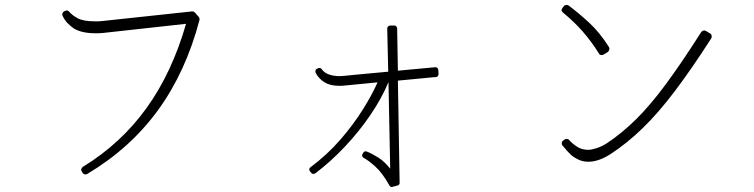

<svg xmlns="http://www.w3.org/2000/svg" viewBox="-20 -720 3040 774"><path d="M325 -17Q328 -17 332 -19Q505 -122 617 -276Q729 -430 784 -639Q786 -646 781 -652L766 -669Q762 -674 755 -674Q755 -674 754.5 -674Q754 -674 754 -674L390 -635Q382 -634 376 -634Q370 -634 365 -634H363Q315 -634 292 -647Q269 -660 259 -673Q254 -678 248 -678Q247 -678 243 -676L239 -675Q233 -671 232 -666Q229 -662 233 -655Q241 -638 253 -626Q265 -614 278 -605Q310 -586 363 -586Q370 -586 378 -586Q386 -586 394 -587L730 -624Q673 -426 570 -283.5Q467 -141 315 -48Q310 -45 308 -39Q306 -34 310 -29L313 -23Q317 -17 325 -17Z M1560 34Q1562 34 1563 33L1582 28Q1591 26 1591 17L1584 -395L1721 -408L1731 -409H1737Q1741 -409 1745 -413Q1748 -418 1748 -422L1747 -438Q1745 -449 1735 -449Q1734 -449 1734 -449Q1734 -449 1734 -449Q1717 -447 1675 -443.5Q1633 -440 1584 -435L1581 -606Q1581 -610 1577 -614Q1573 -618 1569 -617H1553Q1548 -617 1545 -614Q1541 -610 1541 -605L1545 -431Q1470 -424 1426 -420Q1382 -416 1365 -414Q1360 -414 1356 -413.5Q1352 -413 1348 -413Q1296 -414 1277 -441Q1274 -446 1267 -446Q1264 -446 1263 -445L1258 -443Q1253 -441 1252 -436Q1251 -432 1252 -427Q1259 -414 1268.5 -404Q1278 -394 1289 -388Q1311 -374 1348 -374Q1353 -374 1358 -374Q1363 -374 1368 -375Q1384 -376 1419.5 -380Q1455 -384 1502 -388Q1481 -340 1443 -279Q1405 -218 1352 -157Q1299 -96 1232 -46Q1223 -39 1229 -30L1234 -24Q1236 -21 1241 -19Q1242 -19 1242.5 -19Q1243 -19 1243 -19Q1245 -19 1247 -19.5Q1249 -20 1251 -21Q1313 -68 1371 -129.5Q1429 -191 1474.5 -258.5Q1520 -326 1546 -389L1553 -40Q1530 -69 1505.5 -84.5Q1481 -100 1459 -109Q1457 -110 1454 -110Q1447 -110 1444 -103L1441 -99Q1437 -88 1447 -83Q1463 -75 1492 -49.5Q1521 -24 1550 28Q1554 34 1560 34Z M2352 -68Q2394 -68 2443 -100Q2510 -144 2572.5 -205Q2635 -266 2701.5 -354Q2768 -442 2847 -565Q2850 -570 2849 -576Q2848 -582 2843 -585L2826 -595Q2824 -597 2819 -597Q2812 -597 2807 -591Q2726 -464 2663 -379Q2600 -294 2543 -238Q2486 -182 2427 -143Q2405 -129 2384.5 -122.5Q2364 -116 2352 -116Q2325 -116 2305.5 -129Q2286 -142 2274 -156Q2271 -160 2264 -160Q2260 -160 2255 -157L2250 -153Q2245 -150 2245 -144Q2243 -138 2248 -133Q2256 -123 2265.5 -112.5Q2275 -102 2286 -92Q2296 -84 2313 -76Q2330 -68 2352 -68ZM2406 -498Q2409 -498 2413 -500L2430 -510Q2434 -513 2436 -519Q2438 -524 2435 -530Q2398 -589 2354.5 -629Q2311 -669 2272 -698Q2270 -699 2268 -699.5Q2266 -700 2264 -700Q2256 -700 2253 -695L2248 -689Q2239 -678 2250 -669Q2295 -632 2329.5 -592.5Q2364 -553 2394 -505Q2397 -498 2406 -498Z"/></svg>

Font: Kokoro
Style: Regular
Weight: 400
Version: Version 1.00